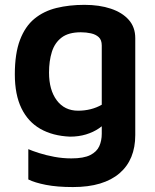

<svg xmlns="http://www.w3.org/2000/svg" viewBox="-20 -538 629 777"><path d="M263.2 15Q193.4 12 143.5 -16.4Q93.6 -44.8 66.8 -99.8Q40 -154.8 40 -237.2Q40 -321.4 60.9 -376.4Q81.8 -431.4 119.5 -462.3Q157.2 -493.2 208.8 -505.8Q260.4 -518.4 321.8 -518.4Q382.2 -518.4 428.5 -502.9Q474.8 -487.4 501.1 -457.7Q527.4 -428 527.4 -383.6V8.4Q527.4 58.2 511.5 97Q495.6 135.8 463.7 163.2Q431.8 190.6 384.8 204.8Q337.8 219 275 219Q211.2 219 165.8 210.1Q120.4 201.2 94.6 188.2V65.6Q110 72.4 137.7 81.3Q165.4 90.2 199.5 96.6Q233.6 103 268.8 103Q318.8 103 345.3 89.5Q371.8 76 381.8 53.6Q391.8 31.2 391.8 3.2V-77L421 -55.6Q404 -34.8 380.9 -18.9Q357.8 -3 328.1 6Q298.4 15 263.2 15ZM296.2 -90Q322.4 -90 346.7 -96.1Q371 -102.2 391.8 -114.2V-353.8Q391.8 -376.4 379.6 -387.6Q367.4 -398.8 348 -403.1Q328.6 -407.4 307 -407.4Q257.4 -407.4 229.4 -386.1Q201.4 -364.8 189.9 -328Q178.4 -291.2 178.4 -244.4Q178.4 -173.8 209.8 -131.9Q241.2 -90 296.2 -90Z"/></svg>

Font: Maven Pro VF Beta
Style: Regular
Weight: 400
Designer: Joe Prince
Foundry: Joe Prince
Version: Version 2.002